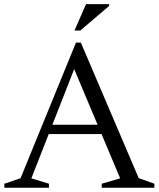

<svg xmlns="http://www.w3.org/2000/svg" viewBox="-28 -886 748 906"><path d="M175 -253.5V-297.5H508V-253.5ZM626.5 -45.5 700.5 -19V0H452V-19L539 -44.5L306 -598H337L120 -44.5L203 -19V0H-7.5V-19L69 -45L330.5 -685H353.5ZM323.5 -742 378 -866.5H487V-858L351 -742Z"/></svg>

Font: Newsreader 24pt
Style: Regular
Weight: 400
Designer: Hugues Gentile
Foundry: Production Type
Version: Version 1.003